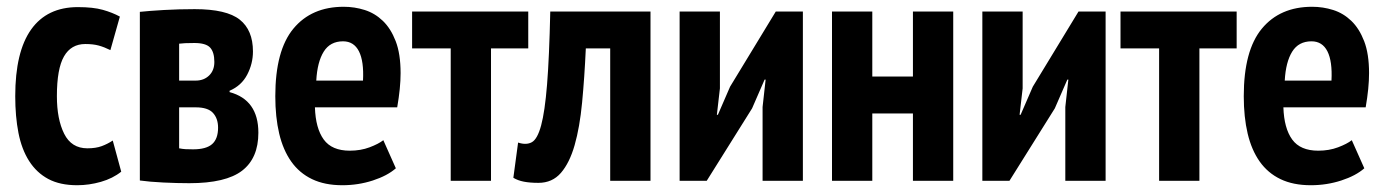

<svg xmlns="http://www.w3.org/2000/svg" viewBox="-20 -534 4096 567"><path d="M338 -27Q313 -7 278 3Q243 13 208 13Q157 13 122.5 -5.5Q88 -24 66 -58.5Q44 -93 34.5 -141.5Q25 -190 25 -250Q25 -381 72 -447Q119 -513 210 -513Q255 -513 283.5 -505Q312 -497 334 -485L306 -386Q288 -395 271.5 -399.5Q255 -404 232 -404Q190 -404 169 -367.5Q148 -331 148 -250Q148 -182 169.5 -139Q191 -96 238 -96Q263 -96 280.5 -102.5Q298 -109 313 -119Z M393 -499Q421 -502 464.5 -504.5Q508 -507 555 -507Q649 -507 688 -476Q727 -445 727 -382Q727 -346 710 -313.5Q693 -281 658 -266V-262Q743 -239 743 -142Q743 -67 695 -30Q647 7 539 7Q504 7 462.5 5Q421 3 393 -1ZM509 -96Q519 -94 528 -93.5Q537 -93 550 -93Q589 -93 606.5 -108.5Q624 -124 624 -157Q624 -184 609 -200.5Q594 -217 558 -217H509ZM558 -296Q582 -296 597.5 -311Q613 -326 613 -351Q613 -380 600.5 -393.5Q588 -407 554 -407Q537 -407 527 -406.5Q517 -406 509 -405V-296Z M1149 -37Q1124 -15 1081 -1Q1038 13 991 13Q939 13 901.5 -5Q864 -23 840 -57Q816 -91 804.5 -139.5Q793 -188 793 -250Q793 -385 846.5 -449.5Q900 -514 995 -514Q1027 -514 1057 -504.5Q1087 -495 1110.5 -472.5Q1134 -450 1148.5 -412.5Q1163 -375 1163 -318Q1163 -296 1160.5 -271Q1158 -246 1153 -217H910Q912 -155 936 -122Q960 -89 1013 -89Q1045 -89 1071.5 -99Q1098 -109 1112 -120ZM993 -412Q955 -412 936 -381.5Q917 -351 914 -296H1052Q1055 -353 1040 -382.5Q1025 -412 993 -412Z M1540 -391H1430V0H1311V-391H1197V-500H1540Z M1782 -391H1710Q1706 -304 1699 -231Q1692 -158 1677 -105.5Q1662 -53 1636.5 -23.5Q1611 6 1570 6Q1545 6 1527 2.5Q1509 -1 1496 -9L1510 -113Q1534 -105 1550.5 -114Q1567 -123 1578 -163.5Q1589 -204 1595.5 -284Q1602 -364 1605 -500H1901V0H1782Z M2232 -218 2241 -299H2238L2201 -214L2067 0H1987V-500H2106V-273L2097 -195H2100L2136 -278L2271 -500H2351V0H2232Z M2676 -199H2556V0H2437V-500H2556V-308H2676V-500H2795V0H2676Z M3126 -218 3135 -299H3132L3095 -214L2961 0H2881V-500H3000V-273L2991 -195H2994L3030 -278L3165 -500H3245V0H3126Z M3632 -391H3522V0H3403V-391H3289V-500H3632Z M4009 -37Q3984 -15 3941 -1Q3898 13 3851 13Q3799 13 3761.5 -5Q3724 -23 3700 -57Q3676 -91 3664.5 -139.5Q3653 -188 3653 -250Q3653 -385 3706.5 -449.5Q3760 -514 3855 -514Q3887 -514 3917 -504.5Q3947 -495 3970.5 -472.5Q3994 -450 4008.5 -412.5Q4023 -375 4023 -318Q4023 -296 4020.5 -271Q4018 -246 4013 -217H3770Q3772 -155 3796 -122Q3820 -89 3873 -89Q3905 -89 3931.5 -99Q3958 -109 3972 -120ZM3853 -412Q3815 -412 3796 -381.5Q3777 -351 3774 -296H3912Q3915 -353 3900 -382.5Q3885 -412 3853 -412Z"/></svg>

Font: PT Sans Narrow
Style: Bold
Weight: 700
Width: 3
Designer: A.Korolkova, O.Umpeleva, V.Yefimov
Foundry: ParaType Ltd
Version: Version 2.003W OFL